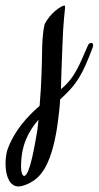

<svg xmlns="http://www.w3.org/2000/svg" viewBox="-150 -340 356 693"><path d="M179 -185C173 -185 169 -181 166 -173C142 -120 123 -61 72 -20L70 -18C71 -55 72 -99 75 -167C78 -267 85 -304 85 -315C85 -318 84 -320 83 -320C71 -320 30 -292 11 -252C3 -220 2 -170 2 -157C1 -108 0 -38 -7 42C-51 80 -100 133 -124 203C-128 219 -130 234 -130 251C-130 299 -113 333 -84 333C-71 333 -55 327 -42 320C-13 304 33 274 57 114C62 74 66 47 67 19L87 0C125 -38 147 -67 185 -170C186 -173 186 -175 186 -177C186 -182 184 -185 179 -185ZM-15 129C-23 175 -42 295 -63 295C-68 295 -74 285 -74 260C-74 183 -46 132 -11 92Z"/></svg>

Font: Engagement
Style: Regular
Weight: 400
Designer: Astigmatic (AOETI)
Foundry: Astigmatic (AOETI)
Version: Version 1.000